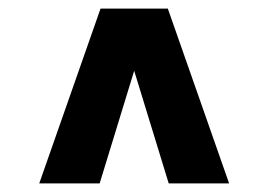

<svg xmlns="http://www.w3.org/2000/svg" viewBox="-20 -688 622 445"><path d="M511 -263 369 -668H213L71 -263H211L291 -524L371 -263Z"/></svg>

Font: Gantari ExtraBold
Style: Regular
Weight: 800
Designer: Anugrah Pasau
Foundry: Lafontype
Version: Version 1.000